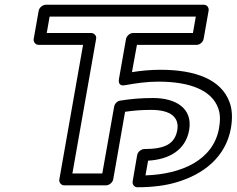

<svg xmlns="http://www.w3.org/2000/svg" viewBox="-20 -756 997 809"><path d="M593 -17 604 -79C692 -84 762 -123 777 -208C793 -301 719 -343 625 -343C572 -343 531 -339 486 -332C473 -330 463 -318 461 -307L411 -25H285L385 -592C388 -607 375 -617 364 -617H177L189 -686H805L793 -617H541C526 -617 513 -603 511 -592L481 -422C480 -415 478 -391 507 -397C550 -405 598 -412 647 -412C788 -412 873 -372 899 -301C908 -278 909 -250 903 -216C879 -81 745 -22 593 -17ZM617 -293C700 -293 736 -261 727 -208C717 -152 679 -128 588 -128C577 -128 561 -118 558 -103L539 8C537 19 544 33 559 33C622 33 677 26 724 12C836 -21 931 -93 953 -216C960 -257 959 -294 947 -326C912 -421 804 -462 656 -462C614 -462 574 -458 536 -452L557 -567H809C820 -567 835 -577 838 -592L859 -711C861 -722 854 -736 839 -736H173C162 -736 146 -726 143 -711L122 -592C120 -581 128 -567 143 -567H330L230 0C228 11 236 25 251 25H427C438 25 454 15 457 0L507 -285C541 -290 576 -293 617 -293Z"/></svg>

Font: Asimov
Style: XWidOuIt
Weight: 500
Designer: Google
Version: Version 2.000980; 2014